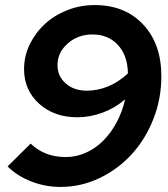

<svg xmlns="http://www.w3.org/2000/svg" viewBox="-20 -727 665 758"><path d="M354 -707Q473 -707 545 -630.5Q617 -554 617 -426Q617 -337 585.5 -257Q554 -177 500 -118Q446 -59 373 -24Q300 11 219 11Q159 11 103.5 -10.5Q48 -32 10 -70L101 -160Q128 -134 162.5 -120.5Q197 -107 240 -107Q281 -107 319 -124Q357 -141 387.5 -171.5Q418 -202 440.5 -244Q463 -286 474 -335Q435 -301 385.5 -282.5Q336 -264 285 -264Q194 -264 134.5 -317.5Q75 -371 75 -454Q75 -506 97.5 -552Q120 -598 157.5 -632.5Q195 -667 246 -687Q297 -707 354 -707ZM323 -369Q366 -369 407 -386Q448 -403 485 -437Q484 -508 445.5 -549.5Q407 -591 345 -591Q288 -591 247.5 -555.5Q207 -520 207 -470Q207 -426 239.5 -397.5Q272 -369 323 -369Z"/></svg>

Font: Red Hat Display
Style: Bold Italic
Weight: 700
Italic angle: -12°
Designer: Pentagram / MCKL
Foundry: Pentagram / MCKL
Version: Version 1.003; Red Hat Display Bold Italic